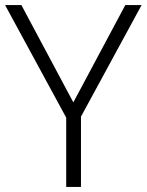

<svg xmlns="http://www.w3.org/2000/svg" viewBox="-20 -734 576 754"><path d="M268 -332 472 -714H536L298 -276V0H240V-272L0 -714H64Z"/></svg>

Font: Noto Sans Khmer Light
Style: Regular
Weight: 300
Version: Version 2.003